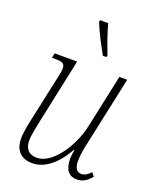

<svg xmlns="http://www.w3.org/2000/svg" viewBox="-144 -851 770 945"><g transform="rotate(20 241.0 -378.0)"><path d="M287 -606H305L308 -615C288 -666 266 -728 257 -766H215L212 -758C233 -705 257 -661 287 -606ZM141 10C200 10 262 -33 311 -122H314C312 -108 309 -88 309 -74C309 -16 334 10 374 10C405 10 428 -6 449 -31L434 -50C417 -31 402 -23 385 -23C365 -23 349 -38 349 -77C349 -110 356 -147 366 -190L440 -536H399L340 -260C316 -144 233 -23 153 -23C101 -23 89 -59 89 -90C89 -119 99 -164 108 -207L178 -536H60L55 -511H73C107 -511 123 -507 123 -479C123 -468 119 -450 115 -430L66 -203C58 -166 48 -119 48 -86C48 -35 72 10 141 10Z"/></g></svg>

Font: Noto Serif Condensed ExtraLight
Style: Italic
Weight: 200
Width: 3
Italic angle: -12°
Designer: Monotype Design Team
Foundry: Monotype Imaging Inc.
Version: Version 2.013